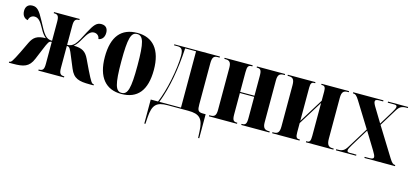

<svg xmlns="http://www.w3.org/2000/svg" viewBox="-66 -1019 3668 1699"><g transform="rotate(15 1767.5 -169.5)"><path d="M-4 0H31C130 0 180 -12 214 -95L253 -189C284 -263 289 -276 315 -276V-76C315 -25 305 -10 269 -10H266V0H501V-10H499C464 -10 453 -25 453 -76V-276C479 -276 485 -263 515 -189L554 -95C588 -12 638 0 737 0H772V-10H769C753 -10 744 -22 696 -119L651 -213C623 -271 590 -293 512 -294C538 -316 551 -338 571 -373C601 -426 623 -453 656 -453C682 -453 704 -436 707 -407C733 -410 760 -431 760 -478C760 -513 744 -542 699 -542C656 -542 634 -516 592 -437C563 -380 542 -339 519 -314C502 -297 483 -286 453 -286V-460C453 -511 464 -526 499 -526H501V-536H266V-526H269C305 -526 315 -511 315 -460V-286C285 -286 266 -297 250 -314C227 -339 206 -380 176 -437C134 -516 111 -542 69 -542C24 -542 7 -513 7 -478C7 -431 35 -410 60 -407C64 -436 86 -453 112 -453C145 -453 168 -427 197 -373C216 -338 230 -316 256 -294C177 -293 145 -271 117 -213L72 -119C24 -22 15 -10 -1 -10H-4Z M1026 10C1175 10 1252 -81 1252 -270C1252 -457 1168 -549 1029 -549C880 -549 803 -457 803 -270C803 -82 887 10 1026 10ZM1028 0C973 0 954 -59 954 -270C954 -481 972 -539 1027 -539C1084 -539 1102 -481 1102 -270C1102 -59 1084 0 1028 0Z M1293 210H1303L1307 148C1315 34 1348 0 1452 0H1639C1744 0 1778 35 1783 150L1786 210H1796V-10H1771C1726 -10 1719 -27 1719 -80V-452C1719 -509 1731 -526 1768 -526H1786V-536H1368V-527H1398C1435 -527 1452 -513 1452 -453C1452 -393 1441 -309 1424 -227C1408 -148 1385 -69 1360 -10H1293ZM1372 -10C1429 -158 1459 -332 1470 -526H1570V-10Z M1829 0H2086V-10H2082C2051 -10 2040 -21 2040 -76V-270H2171V-76C2171 -22 2161 -10 2129 -10H2125V0H2383V-10H2374C2338 -10 2319 -25 2319 -76V-460C2319 -514 2338 -526 2373 -526H2383V-536H2125V-526H2129C2161 -526 2171 -514 2171 -461V-280H2040V-460C2040 -514 2049 -526 2081 -526H2086V-536H1829V-526H1839C1874 -526 1892 -514 1892 -461V-76C1892 -21 1875 -10 1839 -10H1829Z M2408 0H2659V-10H2652C2629 -10 2620 -21 2620 -65V-150L2757 -371V-69C2757 -25 2750 -10 2727 -10H2717V0H2969V-10H2959C2924 -10 2905 -25 2905 -83V-456C2905 -514 2924 -526 2959 -526H2969V-536H2717V-526H2726C2749 -526 2757 -512 2757 -476V-391L2620 -170V-474C2620 -516 2630 -526 2654 -526H2661V-536H2408V-526H2418C2453 -526 2472 -515 2472 -457V-79C2472 -21 2453 -10 2418 -10H2408Z M2992 0H3177V-10H3119C3100 -10 3092 -14 3092 -26C3092 -37 3100 -54 3116 -80L3214 -240L3309 -85C3325 -59 3334 -41 3334 -30C3334 -15 3322 -10 3295 -10H3253V0H3533V-10H3531C3513 -10 3501 -20 3478 -57L3315 -320L3410 -475C3434 -515 3454 -526 3498 -526H3510V-536H3326V-526H3382C3402 -526 3410 -522 3410 -510C3410 -499 3402 -482 3386 -456L3309 -330L3235 -452C3219 -477 3211 -495 3211 -506C3211 -520 3222 -526 3249 -526H3284V-536H3007V-526H3009C3031 -526 3043 -515 3066 -478L3208 -249L3092 -61C3068 -21 3048 -10 3005 -10H2992Z"/></g></svg>

Font: Noto Serif Display Condensed Extra
Style: Regular
Weight: 800
Width: 3
Designer: Monotype Design Team
Foundry: Monotype Imaging Inc.
Version: Version 1.900